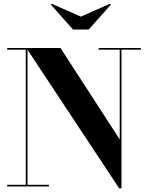

<svg xmlns="http://www.w3.org/2000/svg" viewBox="-20 -1010 802 1040"><path d="M418 -920 575.5 -989.5 580.5 -985 460.5 -850H375.5L255.5 -985L260.5 -989.5ZM19 -9H119.5V-741H19V-750H307.5L628.5 -255V-741H514.5V-750H743V-741H638V10H625.5L129 -740.5V-9H245V0H19Z"/></svg>

Font: Bodoni* 24pt
Style: Bold
Weight: 700
Version: Version 2.3